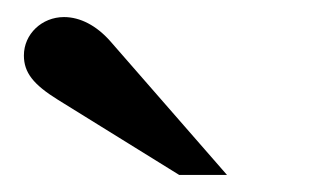

<svg xmlns="http://www.w3.org/2000/svg" viewBox="-20 -733 373 225"><path d="M246 -528 109 -685C93 -703 74 -713 55 -713C29 -713 8 -693 8 -668C8 -648 19 -634 48 -616L190 -528Z"/></svg>

Font: XITS Math
Style: Bold
Weight: 700
Designer: MicroPress Inc., with final additions and corrections provided by Coen Hoffman, Elsevier (retired)
Version: Version 1.105